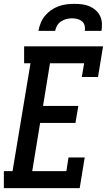

<svg xmlns="http://www.w3.org/2000/svg" viewBox="-34 -975 554 995"><path d="M-14 0V-88H31L124 -647H91V-735H500L474 -576H390L402 -647H225L189 -426H372L357 -338H174L133 -88H310L321 -159H405L379 0ZM165 -815Q169 -836 177 -856Q185 -876 199 -893Q213 -910 231 -922.5Q249 -935 269.5 -942.5Q290 -950 310.5 -952.5Q331 -955 352 -955Q372 -955 392 -952.5Q412 -950 429.5 -942.5Q447 -935 461.5 -922.5Q476 -910 484.5 -892.5Q493 -875 494 -855Q495 -835 492 -815H405Q408 -829 404.5 -842.5Q401 -856 391 -864.5Q381 -873 367.5 -876.5Q354 -880 339 -880Q325 -880 310.5 -876.5Q296 -873 283 -864.5Q270 -856 262 -842.5Q254 -829 252 -815Z"/></svg>

Font: Iosevka Slab Semibold Oblique
Style: Regular
Weight: 600
Italic angle: -9°
Monospace: yes
Designer: Belleve Invis
Foundry: Belleve Invis
Version: Version 11.1.1; ttfautohint (v1.8.3)